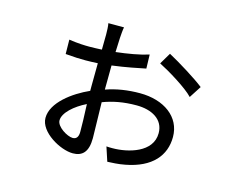

<svg xmlns="http://www.w3.org/2000/svg" viewBox="-95 -766 1189 959"><g transform="rotate(15 500.0 -287.0)"><path d="M423 -304C423 -340 424 -383 424 -424C496 -433 561 -447 596 -454L594 -526C546 -511 487 -501 426 -494C427 -527 428 -551 429 -567C430 -582 432 -611 435 -624H354C357 -612 358 -583 358 -567C358 -552 357 -524 357 -488C334 -487 313 -486 292 -486C269 -486 235 -487 187 -494L188 -420C236 -416 260 -415 292 -415C312 -415 334 -416 355 -417C355 -377 354 -336 354 -301V-274C271 -237 173 -166 173 -86C173 -13 285 50 350 50C399 50 428 23 428 -49C428 -86 425 -162 424 -234C475 -253 528 -264 597 -264C675 -264 739 -230 739 -158C739 -58 616 -26 535 -26C524 -26 515 -26 504 -27L528 46C549 45 584 44 619 37C752 12 813 -62 813 -158C813 -262 722 -327 598 -327C535 -327 477 -318 423 -299ZM656 -497C706 -472 807 -411 842 -373L882 -435C842 -467 747 -526 691 -556ZM330 -24C302 -24 244 -59 244 -92C244 -132 296 -177 355 -206C358 -146 359 -92 359 -63C359 -40 351 -24 330 -24Z"/></g></svg>

Font: Spoqa Han Sans Neo Regular
Style: Regular
Weight: 400
Designer: [Spoqa Han Sans Neo] Dong-huui Kim  Younghwa Kang  Yujin Lee  [Noto Sans] Ryoko NISHIZUKA  (kana & ideographs); Paul D. 
Foundry: Spoqa (http://www.spoqa-han-sans.com)
Version: Version 1.000